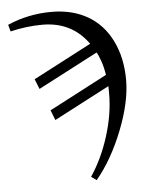

<svg xmlns="http://www.w3.org/2000/svg" viewBox="-52 -550 627 811"><g transform="rotate(-5 261.0 -144.5)"><path d="M347.7 -358.4Q278.3 -456.1 153.8 -456.1Q86.4 -456.1 17.6 -439.5L9.8 -468.3Q97.7 -506.8 196.8 -506.8Q284.7 -506.8 349.6 -469.2Q414.6 -431.6 450.2 -359.4Q485.8 -287.1 485.8 -192.9Q485.8 -100.1 439.2 18.3Q392.6 136.7 325.2 217.8L302.7 201.7Q351.1 129.9 380.1 37.4Q409.2 -55.2 409.2 -139.2V-154.8L408.7 -173.3L173.3 -50.3L156.7 -92.8L402.8 -221.7Q397.9 -253.4 388.7 -280.3Q379.4 -307.1 371.6 -319.3L118.2 -187L101.1 -229.5Z"/></g></svg>

Font: Tinos
Style: Italic
Weight: 400
Italic angle: -16.333°
Designer: Steve Matteson
Foundry: Monotype Imaging Inc.
Version: Version 1.32